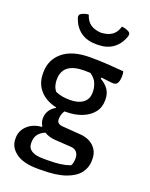

<svg xmlns="http://www.w3.org/2000/svg" viewBox="-188 -902 976 1249"><g transform="rotate(20 300.0 -278.0)"><path d="M153 -70Q153 -99 168 -123.5Q183 -148 210 -162V-166Q139 -181 96.5 -227.5Q54 -274 54 -345V-352Q54 -440 119.5 -494Q185 -548 307 -548Q371 -548 424.5 -544.5Q478 -541 540 -536Q542 -531 543 -522Q544 -513 544 -504Q544 -476 535.5 -458Q527 -440 507 -440Q491 -440 471 -443Q451 -446 420 -449V-440Q453 -422 473.5 -393.5Q494 -365 494 -325V-317Q494 -268 466 -233Q438 -198 389.5 -179Q341 -160 279 -160Q274 -160 270 -160Q252 -134 252 -99Q252 -67 293 -64L415 -55Q476 -51 511.5 -17Q547 17 547 69V80Q547 128 518 166.5Q489 205 425.5 227.5Q362 250 257 250H232Q133 250 82 212Q31 174 31 119V110Q31 60 69 24.5Q107 -11 167 -15V-21Q153 -44 153 -70ZM176 -261Q199 -251 222.5 -246.5Q246 -242 278 -242Q334 -242 367 -266.5Q400 -291 400 -337V-345Q400 -370 388.5 -400Q377 -430 342 -453Q322 -454 300 -454Q228 -454 190 -425.5Q152 -397 152 -338V-332Q152 -317 157 -298Q162 -279 176 -261ZM247 176H276Q325 176 360.5 171.5Q396 167 430 155Q437 145 439.5 132Q442 119 442 106V99Q442 76 428 59.5Q414 43 385 42L276 35Q232 32 201 12Q137 39 137 100V108Q137 176 247 176ZM318 -722Q365 -725 392.5 -744Q420 -763 433 -806Q463 -804 486 -789Q499 -780 491 -757Q471 -701 428.5 -671Q386 -641 322 -641H314Q250 -641 207.5 -671Q165 -701 145 -757Q137 -780 150 -789Q173 -804 203 -806Q217 -763 244.5 -744Q272 -725 318 -722Z"/></g></svg>

Font: Recursive Mn Csl St Med
Style: Regular
Weight: 500
Monospace: yes
Version: Version 1.079;hotconv 1.0.112;makeotfexe 2.5.65598; ttfautoh